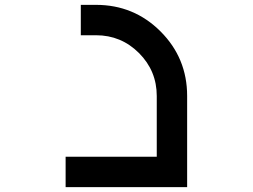

<svg xmlns="http://www.w3.org/2000/svg" viewBox="-20 -770 1040 790"><path d="M375 -625H312.5V-750H375Q531.2 -750 640.6 -640.6Q750 -531.2 750 -375V0H250V-125H625V-375Q625 -478.5 551.8 -551.8Q478.5 -625 375 -625Z"/></svg>

Font: Xanmono
Style: Regular
Weight: 400
Designer: GGBotNet
Foundry: GGBotNet
Version: 1.00